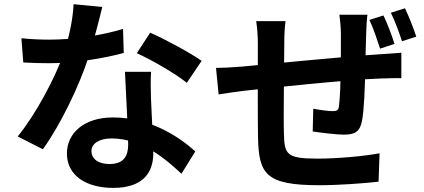

<svg xmlns="http://www.w3.org/2000/svg" viewBox="-20 -839 2040 923"><path d="M82.9 -655.1 91.9 -538.7C134.9 -536.1 176.3 -535.1 216.5 -535.1C344.2 -534.9 489 -560.7 574.8 -584.5L571.5 -700.1C474.9 -670 339.4 -648.4 216 -648.4C179.5 -648.4 125.6 -650.4 82.9 -655.1ZM471.6 -805.4 333.7 -818.8C330.7 -741.7 308.7 -648 284.3 -576.6C245.7 -468.1 155.4 -293.6 65.1 -183.1L186.2 -121.4C271.1 -239.9 361.2 -425.5 407.3 -569.5C434.3 -654 458.8 -752.6 471.6 -805.4ZM706.2 -493.9H580.8C585.2 -388.9 596.2 -204.2 596.2 -144.1C596.2 -88.8 574.7 -50.5 506.3 -50.5C451.3 -50.5 419.6 -76 419.6 -113.3C419.6 -148.5 457.4 -173.5 515.2 -173.5C666.2 -173.5 780.4 -70.2 852.3 -3.7L918.9 -111.2C835.3 -186.6 697.6 -274.4 522.6 -274.4C383.5 -274.4 301.7 -198.5 301.7 -101.4C301.7 8.7 399.8 64.3 523.9 64.3C666.3 64.3 716.8 -8.3 716.8 -101C716.8 -157.8 707.8 -306.3 705.8 -365.6C704.8 -410 703.4 -451.6 706.2 -493.9ZM878.1 -440.9 949.3 -546.5C897.7 -583 774.2 -650.7 702 -681.9L637.7 -583.3C706.3 -552.5 820.3 -487.5 878.1 -440.9Z M1746.5 -768.2H1611.6C1614.6 -749.1 1618.8 -701.7 1618.8 -676.4C1618.8 -617.6 1618.8 -559.6 1618.5 -506.8C1616.8 -437.7 1614.7 -366.1 1609.2 -327.1C1606.8 -308.2 1597.9 -304.7 1578 -304.7C1558.3 -304.7 1516.8 -310.5 1485.9 -316.4L1483.3 -207C1517.9 -201.5 1598.3 -191.7 1633.2 -191.7C1684.9 -191.7 1710.1 -204.7 1720.2 -257.9C1730.5 -308.7 1734 -417.3 1736 -505.7C1737.2 -557.5 1738 -614.2 1740.4 -681.9C1741.1 -708.2 1743.7 -752.5 1746.5 -768.2ZM1352.6 -737.5H1211.7C1216.5 -702.9 1219.6 -668.9 1219.6 -627.3C1219.6 -567.2 1218.4 -262.9 1220.4 -176.8C1224.6 -3.7 1255.4 51.4 1514.7 51.4C1610 51.4 1732 42.2 1799.8 34.4L1804.7 -102.1C1730 -88.2 1603.5 -76.4 1505.6 -76.4C1355.6 -76.4 1347.4 -98.4 1344.9 -196.7C1342.1 -278.7 1346.5 -542.8 1346.7 -634.3C1346.7 -676.7 1348.5 -705 1352.6 -737.5ZM1018.4 -512.6 1031 -385.1C1058.2 -389.9 1119.6 -398.4 1152 -402.4C1267.4 -415.5 1656.4 -456.7 1812.6 -461.8C1838.9 -462.6 1891.6 -464.1 1909.3 -463.1V-585.5C1879.8 -582.9 1839.9 -580.4 1813.4 -578.6C1620.3 -566.3 1243.9 -527.9 1143.5 -518.9C1092.9 -514.6 1046.2 -512.6 1018.4 -512.6ZM1823.5 -764.7 1755.8 -743.2C1775.5 -702.5 1792.8 -648.2 1807.1 -605.2L1876.3 -627.9C1864.7 -667 1842.3 -725.2 1823.5 -764.7ZM1926.8 -799.2 1858.8 -777.7C1879 -738 1898 -684.4 1912.6 -640.7L1981.1 -662.8C1968.8 -701.2 1945.8 -759.7 1926.8 -799.2Z"/></svg>

Font: Source Han Sans JP VF
Style: Regular
Weight: 250
Designer: Ryoko NISHIZUKA 西塚涼子 (kana, bopomofo & ideographs); Paul D. Hunt (Latin, Greek & Cyrillic); Sandoll Communications 산돌커뮤니
Foundry: Adobe
Version: Version 2.004;hotconv 1.0.118;makeotfexe 2.5.65603